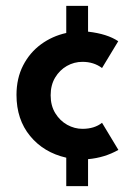

<svg xmlns="http://www.w3.org/2000/svg" viewBox="-20 -529 453 652"><path d="M279 103H205V6.5Q128.5 -11 82.2 -67.2Q36 -123.5 36 -206.5Q36 -263 58.5 -306.8Q81 -350.5 119.2 -378.5Q157.5 -406.5 205 -417V-509H279V-421.5Q344.5 -414 381.5 -389L326.5 -298Q298.5 -319 260 -319Q231.5 -319 207 -305Q182.5 -291 167.2 -265.5Q152 -240 152 -205.5Q152 -170 167.8 -144.5Q183.5 -119 208.2 -105.2Q233 -91.5 260 -91.5Q300.5 -91.5 326.5 -112L382 -20Q335.5 6.5 279 11.5Z"/></svg>

Font: Lucymar Sans SemiBold
Style: Regular
Weight: 600
Foundry: The League of Moveable Type (original font) / Main changes by Cristiano Sobral with portions from Mirco Monsees
Version: Version 2.001;August 30, 2020;FontCreator 13.0.0.2681 64-bit